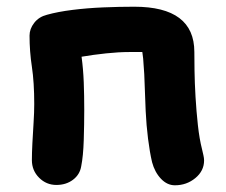

<svg xmlns="http://www.w3.org/2000/svg" viewBox="-20 -542 673 572"><path d="M501 10Q478 10 459.5 -9.5Q441 -29 433 -59Q426 -89 421 -129Q416 -169 414 -211Q412 -253 411 -289Q410 -325 408 -346Q407 -369 404 -387H365Q334 -387 296 -383Q258 -379 223 -373Q228 -336 229.5 -297Q231 -258 231 -215Q231 -172 229.5 -124.5Q228 -77 222 -47Q218 -22 197.5 -6.5Q177 9 148 9Q118 9 96.5 -12.5Q75 -34 75 -65Q75 -86 76.5 -115.5Q78 -145 80 -176Q82 -207 82 -232Q82 -297 75 -343Q68 -389 68 -436Q68 -456 82 -474Q96 -492 120 -498Q152 -507 196 -512.5Q240 -518 288 -520Q336 -522 380 -522Q559 -522 559 -387Q559 -368 559.5 -332Q560 -296 562.5 -253.5Q565 -211 569.5 -169.5Q574 -128 582 -97Q584 -88 586 -79.5Q588 -71 588 -64Q588 -33 562 -11.5Q536 10 501 10Z"/></svg>

Font: Shantell Sans Normal
Style: Bold
Weight: 700
Designer: Stephen Nixon, Anya Danilova, Shantell Martin
Foundry: Arrow Type
Version: Version 1.009;[a7da0bfa3]